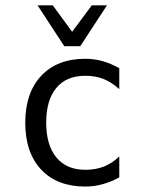

<svg xmlns="http://www.w3.org/2000/svg" viewBox="-20 -684 540 716"><path d="M424.8 -22.5Q394.5 -5.9 362.8 2.9Q331.1 11.7 297.9 11.7Q193.4 11.7 133.8 -51.3Q74.2 -114.3 74.2 -226.6Q74.2 -337.9 133.8 -401.4Q193.4 -464.8 297.9 -464.8Q331.1 -464.8 362.3 -456.1Q393.6 -447.3 424.8 -429.7V-351.6Q395.5 -377.9 365.7 -389.6Q335.9 -401.4 297.9 -401.4Q227.5 -401.4 189.9 -356Q152.3 -310.5 152.3 -226.6Q152.3 -142.6 190.4 -96.7Q228.5 -50.8 297.9 -50.8Q336.9 -50.8 367.7 -63Q398.4 -75.2 424.8 -100.6ZM219.7 -511.7 120.1 -664.1H176.8L249 -565.4L322.3 -664.1H378.9L279.3 -511.7Z"/></svg>

Font: BabelStone Irk Bitig
Style: Regular
Weight: 400
Designer: Andrew West
Foundry: BabelStone
Version: Version 1.03 June 7, 2023